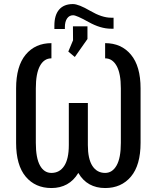

<svg xmlns="http://www.w3.org/2000/svg" viewBox="-20 -925 784 955"><path d="M502.9 -710.4Q583.5 -710.4 631.3 -653.1Q679.2 -595.7 679.2 -485.4V-214.4Q679.2 -103.5 631.3 -46.6Q583.5 10.3 502.9 10.3Q459 10.3 425.3 -8.3Q391.6 -26.9 369.6 -64.9Q346.7 -26.9 313 -8.3Q279.3 10.3 235.8 10.3Q155.3 10.3 107.7 -46.6Q60.1 -103.5 60.1 -214.4V-485.4Q60.1 -595.7 107.7 -653.1Q155.3 -710.4 235.8 -710.4V-634.8Q199.2 -634.8 178.7 -597.2Q158.2 -559.6 158.2 -485.4V-214.4Q158.2 -139.2 178.7 -102.1Q199.2 -64.9 235.8 -64.9Q276.4 -64.9 299.3 -99.6Q322.3 -134.3 322.3 -203.6V-412.6H417V-203.6Q417 -134.3 439.7 -99.6Q462.4 -64.9 502.9 -64.9Q539.1 -64.9 560.1 -102.3Q581.1 -139.6 581.1 -214.4V-485.4Q581.1 -559.6 560.1 -597.2Q539.1 -634.8 502.9 -634.8ZM544.9 -836.9V-782.2H532.2Q480 -782.2 420.2 -815.7Q360.4 -849.1 343.8 -849.1Q324.7 -849.1 313.7 -833.3Q302.7 -817.4 302.7 -789.6V-780.8H250.5V-797.4Q250.5 -850.1 274.2 -877.4Q297.9 -904.8 342.8 -904.8Q371.1 -904.8 429.2 -870.8Q487.3 -836.9 532.2 -836.9ZM352.1 -641.6 319.8 -668.5 343.3 -724.6 342.8 -793.9H415V-731Z"/></svg>

Font: Franco
Style: Regular
Weight: 400
Designer: Google
Version: Version 1.200311; 2013